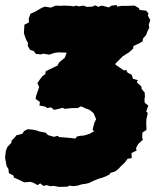

<svg xmlns="http://www.w3.org/2000/svg" viewBox="-64 -639 615 755"><path d="M168 96 148 92 134 93 119 89 107 92 94 82 84 89 68 80 56 76 31 78 15 70 -10 59V52L-29 42L-31 25L-38 14L-41 -2L-44 -19L-41 -46L-35 -61L-19 -78V-85L-3 -102L0 -107L24 -113L31 -124L45 -131L65 -129L80 -126L91 -122L116 -117L124 -108L148 -101L163 -105L168 -100L196 -98L218 -96L233 -94L238 -102L252 -105L266 -106L289 -113L306 -123L300 -129L307 -156L314 -170L305 -192L302 -196L288 -207L274 -212L255 -221L241 -214H218L191 -211L182 -215L167 -211L149 -207L136 -217L123 -214L113 -220L91 -224L93 -238L76 -250L78 -262L90 -297L83 -312L91 -324L103 -340L114 -347L116 -359L149 -375L162 -381L169 -394L191 -412L198 -432L166 -433L150 -431L130 -424L106 -428L97 -425L77 -427L69 -438L54 -443L45 -459L46 -471L40 -480L34 -496L30 -508L32 -542L50 -551L49 -566L56 -585L74 -593L100 -608L112 -613L136 -609L155 -617L178 -616L185 -617L212 -616L227 -614L235 -617L246 -614L264 -617L277 -612L299 -613L311 -618L322 -612L336 -617L364 -610L375 -617L395 -619L397 -613L414 -616H439L465 -617L482 -607L485 -600L511 -597L520 -585L517 -578L527 -560L521 -542L523 -530L515 -514L511 -502L498 -487L497 -476L480 -467L461 -458L459 -447L443 -433L424 -421L419 -418L390 -389V-385L403 -376L423 -362L432 -364L438 -353L454 -345L459 -329L478 -324L474 -315L492 -299L493 -289L505 -275L506 -258L504 -250L505 -235L519 -224L511 -201L517 -194L512 -171L511 -160L512 -128L496 -118L495 -98L498 -90L479 -72L471 -57L473 -47L453 -37L454 -17L438 -15L427 0L410 16L402 25L389 35L370 41L367 47L353 54L338 60L326 63L306 71L285 81L271 84L257 86L241 91L224 93L209 91L201 95Z"/></svg>

Font: Winky Rough Black
Style: Italic
Weight: 900
Italic angle: -8.97852°
Designer: Simon Atzbach
Foundry: typofactur
Version: Version 1.206; ttfautohint (v1.8.4.7-5d5b)